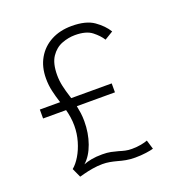

<svg xmlns="http://www.w3.org/2000/svg" viewBox="-129 -821 908 949"><g transform="rotate(-20 325.0 -346.5)"><path d="M134.5 8.5 112.5 -39.5Q133 -56 151.8 -87Q170.5 -118 182 -157.5Q193.5 -197 193.5 -238Q193.5 -261.5 190.2 -283Q187 -304.5 181.5 -324.5H60.5V-371.5H167.5Q167 -373.5 166 -375.5Q156 -406.5 148.8 -438Q141.5 -469.5 141.5 -505Q141.5 -565.5 167.5 -610.8Q193.5 -656 240.2 -681Q287 -706 349 -706Q424 -706 465.5 -676.8Q507 -647.5 528.5 -612L484 -585Q468 -610.5 437.8 -634.2Q407.5 -658 349 -658Q314.5 -658 279.8 -644.8Q245 -631.5 222 -597.5Q199 -563.5 199 -502Q199 -472.5 205.5 -443.2Q212 -414 221.5 -385Q223.5 -377.5 225.5 -371.5H438.5V-324.5H238Q242 -305.5 244.8 -285.2Q247.5 -265 247.5 -243Q247.5 -179.5 228.2 -125.8Q209 -72 175 -41.5Q193.5 -49 217.5 -53.5Q241.5 -58 274.5 -58Q300 -58 319.5 -54Q339 -50 356.5 -45Q372 -40 387.8 -36.5Q403.5 -33 422.5 -33Q448 -33 470.5 -37.2Q493 -41.5 505 -46.5L519.5 1.5Q507 5.5 480.5 9.2Q454 13 422.5 13Q397 13 375.2 9Q353.5 5 333 -1Q314.5 -6 296.5 -9.2Q278.5 -12.5 258.5 -12.5Q233 -12.5 206.2 -8Q179.5 -3.5 159.8 1.8Q140 7 134.5 8.5Z"/></g></svg>

Font: Trispace ExtraLight
Style: Regular
Weight: 200
Designer: Tyler Finck
Foundry: Etcetera Type Company
Version: Version 1.210; ttfautohint (v1.8.3)